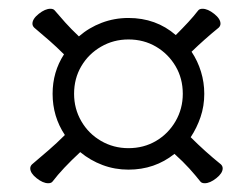

<svg xmlns="http://www.w3.org/2000/svg" viewBox="-20 -545 570 438"><path d="M378 -194Q333 -158 273 -158Q242 -158 214 -168.5Q186 -179 163 -198Q122 -160 100 -131Q97 -127 90 -127Q78 -127 63.5 -138.5Q49 -150 49 -161Q49 -166 53 -170Q73 -187 91 -202.5Q109 -218 128 -237Q100 -279 100 -331Q100 -381 126 -421Q109 -438 93 -452Q77 -466 58 -482Q54 -486 54 -491Q54 -502 68.5 -513.5Q83 -525 95 -525Q102 -525 105 -521Q116 -508 129 -493.5Q142 -479 160 -462Q183 -482 212 -493Q241 -504 273 -504Q336 -504 381 -465Q397 -481 409.5 -494.5Q422 -508 432 -521Q435 -525 442 -525Q454 -525 468.5 -513.5Q483 -502 483 -491Q483 -486 479 -482Q447 -456 417 -427Q431 -406 438.5 -381.5Q446 -357 446 -331Q446 -303 437.5 -278Q429 -253 415 -232Q448 -199 484 -170Q488 -166 488 -161Q488 -150 473.5 -138.5Q459 -127 447 -127Q440 -127 437 -131Q426 -145 412 -160.5Q398 -176 378 -194ZM397 -331Q397 -366 380.5 -394Q364 -422 336 -438.5Q308 -455 273 -455Q239 -455 210.5 -438.5Q182 -422 165.5 -394Q149 -366 149 -331Q149 -297 165.5 -268.5Q182 -240 210.5 -223.5Q239 -207 273 -207Q308 -207 336 -223.5Q364 -240 380.5 -268.5Q397 -297 397 -331Z"/></svg>

Font: Moon Stars Kai T Light
Style: Regular
Weight: 300
Designer: GuiWonder
Version: Version 1.101